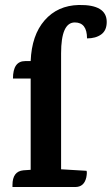

<svg xmlns="http://www.w3.org/2000/svg" viewBox="-20 -750 448 770"><path d="M81 -505H103Q107 -609 159 -668.5Q211 -728 296 -730Q408 -732 408 -662Q408 -628 386 -612Q364 -596 329 -596Q329 -660 280 -660Q225 -660 225 -536V-71H226L327 -65Q330 -59 326 -38Q317 0 282 0H30V-8Q30 -63 74 -67L103 -69V-435H32Q32 -505 81 -505Z"/></svg>

Font: Karma
Style: Bold
Weight: 700
Designer: Joana Correia
Foundry: Indian Type Foundry
Version: Version 1.202;PS 1.0;hotconv 1.0.78;makeotf.lib2.5.61930; tt